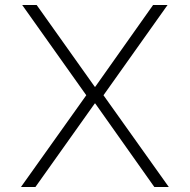

<svg xmlns="http://www.w3.org/2000/svg" viewBox="-20 -750 761 770"><path d="M64 0 326 -368 69 -730H127L360 -402H362L594 -730H652L395 -368L657 0H599L362 -335H360L122 0Z"/></svg>

Font: M PLUS 2 Light
Style: Regular
Weight: 300
Designer: Coji Morishita
Foundry: UNDERFOREST DESIGN
Version: Version 1.001